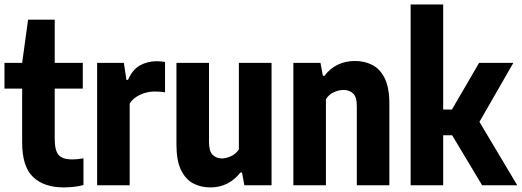

<svg xmlns="http://www.w3.org/2000/svg" viewBox="-20 -828 2332 858"><path d="M265 9.5Q176.5 9.5 127.8 -37Q79 -83.5 79 -191V-432H0V-547H79L105.5 -740H224.5V-547H350V-432H224.5V-208Q224.5 -155 242.2 -135.2Q260 -115.5 302.5 -115.5Q314 -115.5 326.2 -116.8Q338.5 -118 353 -120.5V-1Q334.5 4 311 6.8Q287.5 9.5 265 9.5Z M414 0V-547H533.5L545 -471H552Q571.5 -516.5 605.2 -535.5Q639 -554.5 680.5 -554.5Q690.5 -554.5 700.5 -553.5Q710.5 -552.5 717.5 -551V-415.5Q706 -417.5 694.2 -418.2Q682.5 -419 671 -419Q637.5 -419 606.5 -404.8Q575.5 -390.5 559.5 -365.5V0Z M920.5 9.5Q877.5 9.5 843.2 -8.5Q809 -26.5 788.8 -68.5Q768.5 -110.5 768.5 -181.5V-547H914V-193.5Q914 -151.5 930.5 -135.8Q947 -120 972 -120Q989.5 -120 1011.8 -129.8Q1034 -139.5 1047.5 -160.5V-547H1193.5V0H1072L1061.5 -57H1054.5Q1001.5 9.5 920.5 9.5Z M1291 0V-547H1412L1423 -489H1429.5Q1481 -555.5 1566.5 -555.5Q1610 -555.5 1644.8 -537.2Q1679.5 -519 1699.8 -477Q1720 -435 1720 -364V0H1574.5V-353.5Q1574.5 -395 1557.8 -410.5Q1541 -426 1514.5 -426Q1494.5 -426 1472.5 -416.2Q1450.5 -406.5 1436.5 -385V0Z M1815 0V-808H1960.5V-338.5H1999.5L2121 -547H2274L2122.5 -283.5L2291.5 0H2134.5L2000.5 -223.5H1960.5V0Z"/></svg>

Font: Encode Sans Cnd
Style: Bold
Weight: 700
Width: 3
Designer: Multiple Designers
Foundry: Impallari Type
Version: Version 3.002; ttfautohint (v1.8.3) -l 8 -r 50 -G 200 -x 14 